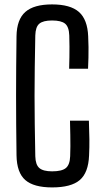

<svg xmlns="http://www.w3.org/2000/svg" viewBox="-20 -826 461 854"><path d="M211.9 7.6Q130.1 7.6 92.5 -25.2Q54.8 -58 53.5 -134.6Q52.5 -206.7 52 -271.9Q51.5 -337.2 51.5 -399.9Q51.5 -462.5 52 -527.7Q52.5 -592.9 53.5 -665.1Q54.6 -739.4 92.7 -772.9Q130.7 -806.4 211.5 -806.4Q293 -806.4 331.1 -772.8Q369.2 -739.1 372.2 -664.8Q373.5 -640 373.7 -616.4Q373.9 -592.8 373.4 -569.1Q372.9 -545.5 371.6 -520.3H287.5Q288.4 -546.7 288.7 -570.6Q289 -594.6 289 -618.7Q289 -642.7 288.1 -668.3Q286.8 -706.5 269.6 -720.7Q252.5 -734.9 211.5 -734.9Q171.9 -734.9 155 -720.7Q138 -706.5 137 -668.3Q135.5 -591.9 134.6 -526.6Q133.7 -461.3 133.7 -399.6Q133.7 -337.9 134.6 -272.9Q135.5 -207.9 137 -131.1Q138 -92.8 155.2 -78.4Q172.3 -63.9 211.9 -63.9Q254.9 -63.9 272.7 -78.4Q290.6 -92.8 292.1 -131.1Q293.1 -153.7 293.1 -176.2Q293.2 -198.7 292.7 -226Q292.3 -253.4 291.3 -289.3H375.4Q377.2 -243.4 377.6 -206.9Q378 -170.5 376.2 -134.6Q373.2 -58 334.9 -25.2Q296.5 7.6 211.9 7.6Z"/></svg>

Font: Big Shoulders Thin
Style: Regular
Weight: 100
Version: Version 2.002